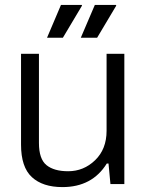

<svg xmlns="http://www.w3.org/2000/svg" viewBox="-20 -743 593 775"><path d="M169.9 -590.8 226.1 -723.1H310.1L311 -720.2L233.9 -590.8ZM306.2 -590.8 362.8 -723.1H448.2L449.2 -720.2L372.1 -590.8ZM231.9 12.2Q152.3 12.2 108.6 -28.1Q64.9 -68.4 64.9 -159.2V-525.9H137.2V-166Q137.2 -101.1 167.7 -76.4Q198.2 -51.8 254.9 -51.8Q317.9 -51.8 364 -96.4Q410.2 -141.1 410.2 -214.8V-525.9H481.9V0H425.8L418 -83H411.1Q352.1 12.2 231.9 12.2Z"/></svg>

Font: Archivo Light
Style: Regular
Weight: 300
Designer: Hector Gatti
Foundry: Omnibus-Type
Version: Version 2.001